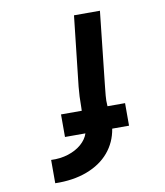

<svg xmlns="http://www.w3.org/2000/svg" viewBox="-84 -620 768 893"><g transform="rotate(-10 300.0 -173.0)"><path d="M283 0H186.5V-106.5H284.5Q285 -111.5 285 -122Q285 -176 289.5 -219.5L326 -550H448.5L412.5 -217.5L410.5 -198.5Q405 -149 405 -133L406 -106.5H489V0H409.5Q399.5 63 360 109.8Q320.5 156.5 255 181.2Q189.5 206 104.5 204V94Q148 96 185.5 84Q223 72 248.5 49.8Q274 27.5 283 0Z"/></g></svg>

Font: JuliaMono SemiBold
Style: Regular
Weight: 600
Monospace: yes
Designer: cormullion
Foundry: corm
Version: Version 0.055; ttfautohint (v1.8.4)